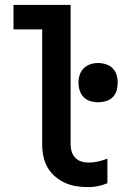

<svg xmlns="http://www.w3.org/2000/svg" viewBox="-20 -755 540 783"><path d="M341 8Q361 8 380.5 4Q400 0 418 -8V-108Q400 -101 380.5 -96.5Q361 -92 341 -92Q326 -92 311.5 -96.5Q297 -101 287 -111.5Q277 -122 272.5 -136Q268 -150 268 -165V-735H35V-635H152V-165Q152 -141 157 -117Q162 -93 174 -72Q186 -51 205 -35Q224 -19 246 -9Q268 1 292 4.5Q316 8 341 8ZM380 -338Q396 -338 412 -342.5Q428 -347 439.5 -358.5Q451 -370 455.5 -386Q460 -402 460 -418Q460 -434 455.5 -449.5Q451 -465 439.5 -476.5Q428 -488 412 -493Q396 -498 380 -498Q364 -498 348.5 -493Q333 -488 321.5 -476.5Q310 -465 305 -449.5Q300 -434 300 -418Q300 -402 305 -386Q310 -370 321.5 -358.5Q333 -347 348.5 -342.5Q364 -338 380 -338Z"/></svg>

Font: Iosevka SS09
Style: Bold
Weight: 700
Monospace: yes
Designer: Belleve Invis
Foundry: Belleve Invis
Version: Version 5.2.1; ttfautohint (v1.8.3)